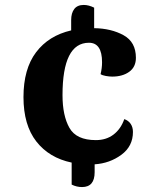

<svg xmlns="http://www.w3.org/2000/svg" viewBox="-20 -708 621 777"><path d="M518 -174Q518 -116 471 -81.5Q424 -47 363 -43V-11Q363 49 312 49Q290 49 270 39V-50Q179 -69 127 -135.5Q75 -202 75 -315Q75 -429 126 -496.5Q177 -564 268 -585V-627Q268 -655 280.5 -671.5Q293 -688 319 -688Q339 -688 361 -677V-594Q430 -593 480 -565.5Q530 -538 530 -474Q530 -437 503 -417.5Q476 -398 434 -398Q423 -398 408.5 -400.5Q394 -403 387 -408Q393 -432 393 -456Q393 -535 340 -535Q233 -535 233 -323Q233 -240 261 -190.5Q289 -141 368 -141Q410 -141 439.5 -163.5Q469 -186 483 -226Q500 -220 509 -206.5Q518 -193 518 -174Z"/></svg>

Font: Sansita
Style: Bold
Weight: 700
Designer: Pablo Cosgaya
Foundry: Omnibus-Type
Version: Version 1.006